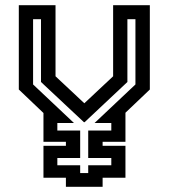

<svg xmlns="http://www.w3.org/2000/svg" viewBox="-20 -720 650 740"><path d="M234 0V-35H147.5V-158H234V-173.5H147.5V-284.5L52.5 -375V-700H194V-426L305 -322L416 -426V-700H557.5V-375L463.5 -285.5V-173.5H375.5V-158H463.5V-35H375.5V0ZM289 -53H320V-83H409V-111H320V-217H409V-246H344.5L502 -394.5V-646H471V-404L306 -249H303.5L138 -404V-646H107.5V-394.5L265 -246H201V-217H289V-111H201V-83H289Z"/></svg>

Font: Tourney SemiBold
Style: Regular
Weight: 600
Version: Version 1.015